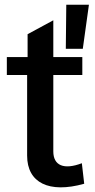

<svg xmlns="http://www.w3.org/2000/svg" viewBox="-20 -781 401 814"><path d="M337 -2 327 -89C251 -60 206 -79 206 -139V-463H329V-539H206V-695L97 -636V-539H9V-463H95V-121C95 -6 188 40 337 -2ZM259 -574H331L357 -761H261Z"/></svg>

Font: Ronzino Medium
Style: Regular
Weight: 500
Designer: Nunzio Mazzaferro
Foundry: Collletttivo
Version: Version 1.000;Glyphs 3.3 (3337)